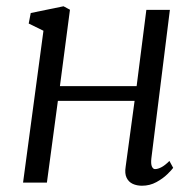

<svg xmlns="http://www.w3.org/2000/svg" viewBox="-20 -582 623 612"><path d="M462.5 -77.5Q460.5 -59.5 464.2 -51.2Q468 -43 474 -43Q483 -43 494.2 -48.8Q505.5 -54.5 520 -69L532 -47Q527.5 -40.5 513.5 -26.8Q499.5 -13 478.5 -1.5Q457.5 10 432.5 10Q416 10 403 4Q390 -2 383.5 -15.5Q377 -29 380.5 -50.5L409 -260.5H164.5L129.5 0H53.5L118.5 -484L71.5 -507L78 -540.5L182.5 -562L203 -551L171 -307.5H415.5L446.5 -550.5H521.5Z"/></svg>

Font: Merriweather 28pt Light
Style: Italic
Weight: 300
Italic angle: -7.8°
Version: Version 2.101